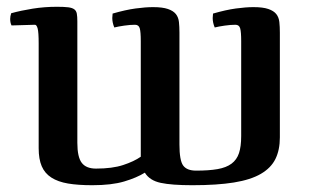

<svg xmlns="http://www.w3.org/2000/svg" viewBox="-20 -534 910 566"><path d="M509 -438V-108Q509 -61 520 -46Q531 -31 558 -31Q596 -31 621.5 -35.5Q647 -40 662.5 -51.5Q678 -63 684.5 -82.5Q691 -102 691 -133V-413Q691 -440 688 -450.5Q685 -461 674 -461Q660 -461 642.5 -458.5Q625 -456 613 -453Q607 -467 607 -481Q607 -485 608 -494Q646 -505 675.5 -509Q705 -513 727 -513Q755 -513 771 -507.5Q787 -502 794.5 -492.5Q802 -483 803.5 -469Q805 -455 805 -438V-129Q805 -92 792 -65.5Q779 -39 749 -21.5Q719 -4 669.5 4Q620 12 547 12Q486 12 453.5 5Q421 -2 407 -25Q383 -10 346 1Q309 12 252 12Q210 12 180.5 7Q151 2 131.5 -10.5Q112 -23 103 -44Q94 -65 94 -97V-406Q94 -439 91 -450Q88 -461 83 -461L14 -459Q10 -467 10 -478Q10 -486 13 -495Q42 -503 76.5 -508.5Q111 -514 148 -514Q169 -514 181 -512.5Q193 -511 199 -506.5Q205 -502 206.5 -493.5Q208 -485 208 -471V-113Q208 -71 221 -54Q234 -37 263 -37Q311 -37 343 -47.5Q375 -58 395 -72V-413Q395 -440 392 -450.5Q389 -461 378 -461Q364 -461 346.5 -458.5Q329 -456 317 -453Q311 -467 311 -481Q311 -485 312 -494Q350 -505 379.5 -509Q409 -513 431 -513Q459 -513 475 -507.5Q491 -502 498.5 -492.5Q506 -483 507.5 -469Q509 -455 509 -438Z"/></svg>

Font: Federant
Style: Medium
Weight: 500
Designer: Cyreal (www.cyreal.org)
Foundry: Cyreal (www.cyreal.org)
Version: Version 1.010